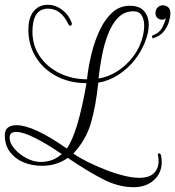

<svg xmlns="http://www.w3.org/2000/svg" viewBox="-82 -660 729 799"><path d="M474 119Q411 119 346 85.5Q281 52 200 -3Q154 30 93 30Q51 30 16 15.5Q-19 1 -40.5 -27.5Q-62 -56 -62 -97Q-62 -139 -13 -139Q57 -139 196 -42Q242 -106 278 -314Q207 -314 152 -343.5Q97 -373 66.5 -423.5Q36 -474 36 -537Q36 -580 54 -608Q77 -640 116 -640Q150 -640 178 -618Q206 -596 217 -563Q217 -553 211 -553Q207 -553 205 -555.5Q203 -558 202 -560Q172 -624 118 -624Q53 -624 53 -528Q53 -470 84 -425Q115 -380 167 -355Q219 -330 280 -330Q286 -385 299.5 -439Q313 -493 334.5 -537.5Q356 -582 386.5 -609Q417 -636 458 -636Q499 -636 518 -613.5Q537 -591 537 -557Q537 -524 521.5 -485Q506 -446 479 -411Q451 -375 411 -349Q371 -323 327 -316Q317 -218 296 -147Q275 -76 223 -21Q249 -3 284.5 14.5Q320 32 358.5 47Q397 62 433.5 71Q470 80 498 80Q539 80 558.5 60.5Q578 41 578 10Q578 -3 575 -16Q575 -22 580 -22Q586 -22 588.5 -11Q591 0 591 14Q591 60 558.5 89.5Q526 119 474 119ZM328 -333Q370 -340 407 -364Q444 -388 470 -422Q493 -451 505.5 -486.5Q518 -522 518 -553Q518 -579 507.5 -596Q497 -613 473 -613Q436 -613 410.5 -587.5Q385 -562 368.5 -520Q352 -478 342.5 -429Q333 -380 328 -333ZM87 14Q139 14 175 -19Q39 -111 -14 -111Q-42 -111 -42 -88Q-42 -64 -21.5 -40.5Q-1 -17 29 -1.5Q59 14 87 14ZM553 -500 550 -511Q582 -523 593.5 -546Q605 -569 608 -584Q602 -578 592 -578Q582 -578 573.5 -585Q565 -592 565 -606Q565 -620 574 -629Q583 -638 596 -638Q607 -638 617 -630.5Q627 -623 627 -605Q627 -591 621 -569.5Q615 -548 599 -528.5Q583 -509 553 -500Z"/></svg>

Font: Updock
Style: Regular
Weight: 400
Designer: Robert E. Leuschke
Foundry: Robert E. Leuschke
Version: Version 1.010; ttfautohint (v1.8.4.7-5d5b)